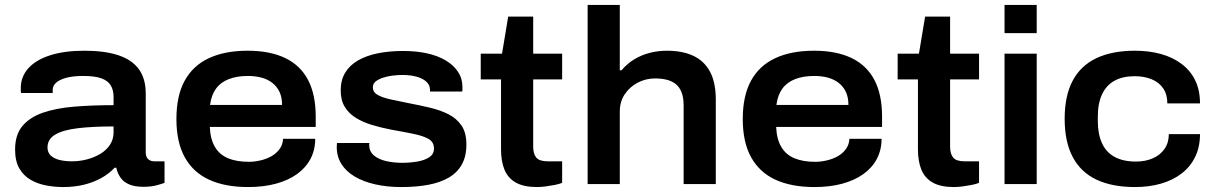

<svg xmlns="http://www.w3.org/2000/svg" viewBox="-20 -744 4914 776"><path d="M235 12Q201 12 166.5 5.5Q132 -1 103.5 -17.5Q75 -34 58 -63.5Q41 -93 41 -140Q41 -199 70.5 -234.5Q100 -270 153.5 -288.5Q207 -307 280 -313Q353 -319 439 -319V-352Q439 -380 427.5 -399Q416 -418 389.5 -427.5Q363 -437 316 -437Q275 -437 247.5 -429.5Q220 -422 206.5 -409.5Q193 -397 193 -381V-368H65Q64 -373 64 -377.5Q64 -382 64 -388Q64 -434 94.5 -468Q125 -502 182.5 -520.5Q240 -539 321 -539Q404 -539 459 -520.5Q514 -502 541.5 -464Q569 -426 569 -366V-129Q569 -110 578.5 -101Q588 -92 604 -92H645V-5Q635 -1 612.5 5Q590 11 560 11Q525 11 502.5 1.5Q480 -8 467.5 -25.5Q455 -43 450 -66H443Q421 -42 389.5 -24.5Q358 -7 319.5 2.5Q281 12 235 12ZM271 -92Q302 -92 332 -100Q362 -108 386 -122.5Q410 -137 424.5 -159Q439 -181 439 -208V-233Q356 -233 296 -226Q236 -219 204 -200.5Q172 -182 172 -148Q172 -128 185 -115.5Q198 -103 220.5 -97.5Q243 -92 271 -92Z M983 12Q890 12 825.5 -17.5Q761 -47 727 -108Q693 -169 693 -263Q693 -357 726.5 -418Q760 -479 824.5 -509Q889 -539 981 -539Q1071 -539 1132.5 -509.5Q1194 -480 1225 -421Q1256 -362 1256 -273V-231H828Q830 -182 848.5 -150.5Q867 -119 901.5 -104.5Q936 -90 986 -90Q1008 -90 1032 -95.5Q1056 -101 1076 -112Q1096 -123 1109.5 -141Q1123 -159 1124 -183H1254Q1254 -138 1235 -102Q1216 -66 1180.5 -40.5Q1145 -15 1095 -1.5Q1045 12 983 12ZM829 -320H1120Q1120 -351 1109.5 -373Q1099 -395 1080 -409.5Q1061 -424 1036 -430.5Q1011 -437 982 -437Q937 -437 904 -424Q871 -411 852.5 -385Q834 -359 829 -320Z M1602 12Q1544 12 1496 1Q1448 -10 1413.5 -30.5Q1379 -51 1360 -81Q1341 -111 1341 -150Q1341 -155 1341.5 -159Q1342 -163 1342 -166H1473Q1473 -164 1472.5 -161.5Q1472 -159 1472 -157Q1473 -131 1491.5 -115.5Q1510 -100 1540.5 -93Q1571 -86 1605 -86Q1637 -86 1666.5 -91Q1696 -96 1715 -108.5Q1734 -121 1734 -144Q1734 -170 1712 -182.5Q1690 -195 1651 -203Q1612 -211 1561 -220Q1520 -228 1483.5 -239Q1447 -250 1418.5 -267.5Q1390 -285 1373.5 -312Q1357 -339 1357 -379Q1357 -420 1375 -450Q1393 -480 1426.5 -499.5Q1460 -519 1506.5 -528.5Q1553 -538 1609 -538Q1662 -538 1705.5 -528.5Q1749 -519 1781 -500Q1813 -481 1831 -454Q1849 -427 1849 -393Q1849 -387 1849 -382Q1849 -377 1848 -374H1718V-380Q1718 -400 1703.5 -413.5Q1689 -427 1664 -434Q1639 -441 1606 -441Q1588 -441 1567 -438.5Q1546 -436 1528 -430Q1510 -424 1498.5 -415Q1487 -406 1487 -391Q1487 -371 1507 -360Q1527 -349 1560 -342Q1593 -335 1632 -327Q1675 -319 1717 -309Q1759 -299 1792 -282.5Q1825 -266 1845 -237Q1865 -208 1865 -160Q1865 -112 1846.5 -79Q1828 -46 1793.5 -26Q1759 -6 1710.5 3Q1662 12 1602 12Z M2151 12Q2097 12 2065 -6Q2033 -24 2019 -58Q2005 -92 2005 -140V-423H1923V-527H2009L2034 -677H2135V-527H2252V-423H2135V-151Q2135 -122 2147.5 -107Q2160 -92 2194 -92H2252V-5Q2240 0 2222 3.5Q2204 7 2185 9.5Q2166 12 2151 12Z M2355 0V-724H2485V-460H2492Q2515 -487 2544 -504.5Q2573 -522 2606.5 -530.5Q2640 -539 2676 -539Q2738 -539 2782 -518.5Q2826 -498 2849.5 -454.5Q2873 -411 2873 -341V0H2743V-318Q2743 -349 2735 -370Q2727 -391 2712 -403.5Q2697 -416 2675.5 -421.5Q2654 -427 2628 -427Q2590 -427 2557.5 -410Q2525 -393 2505 -363Q2485 -333 2485 -293V0Z M3272 12Q3179 12 3114.5 -17.5Q3050 -47 3016 -108Q2982 -169 2982 -263Q2982 -357 3015.5 -418Q3049 -479 3113.5 -509Q3178 -539 3270 -539Q3360 -539 3421.5 -509.5Q3483 -480 3514 -421Q3545 -362 3545 -273V-231H3117Q3119 -182 3137.5 -150.5Q3156 -119 3190.5 -104.5Q3225 -90 3275 -90Q3297 -90 3321 -95.5Q3345 -101 3365 -112Q3385 -123 3398.5 -141Q3412 -159 3413 -183H3543Q3543 -138 3524 -102Q3505 -66 3469.5 -40.5Q3434 -15 3384 -1.5Q3334 12 3272 12ZM3118 -320H3409Q3409 -351 3398.5 -373Q3388 -395 3369 -409.5Q3350 -424 3325 -430.5Q3300 -437 3271 -437Q3226 -437 3193 -424Q3160 -411 3141.5 -385Q3123 -359 3118 -320Z M3836 12Q3782 12 3750 -6Q3718 -24 3704 -58Q3690 -92 3690 -140V-423H3608V-527H3694L3719 -677H3820V-527H3937V-423H3820V-151Q3820 -122 3832.5 -107Q3845 -92 3879 -92H3937V-5Q3925 0 3907 3.5Q3889 7 3870 9.5Q3851 12 3836 12Z M4040 -610V-724H4170V-610ZM4040 0V-527H4170V0Z M4567 12Q4475 12 4411.5 -18Q4348 -48 4315.5 -109.5Q4283 -171 4283 -264Q4283 -357 4315.5 -418Q4348 -479 4411.5 -509Q4475 -539 4567 -539Q4625 -539 4673 -525.5Q4721 -512 4756.5 -485Q4792 -458 4811 -418.5Q4830 -379 4830 -326H4698Q4698 -362 4681.5 -386.5Q4665 -411 4635 -423.5Q4605 -436 4566 -436Q4517 -436 4484 -417.5Q4451 -399 4434 -362.5Q4417 -326 4417 -272V-255Q4417 -202 4434 -165Q4451 -128 4485.5 -109.5Q4520 -91 4571 -91Q4609 -91 4639 -104Q4669 -117 4686.5 -142Q4704 -167 4704 -202H4830Q4830 -150 4810.5 -110Q4791 -70 4756 -43Q4721 -16 4673 -2Q4625 12 4567 12Z"/></svg>

Font: Archivo SemiBold SemiExpanded
Style: Regular
Weight: 600
Width: 6
Version: Version 2.001